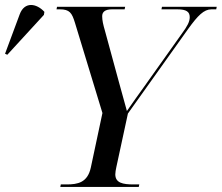

<svg xmlns="http://www.w3.org/2000/svg" viewBox="-135 -741 879 761"><path d="M-106 -524 39 -682 41 -694C10 -728 -38 -736 -57 -684L-115 -528ZM104 0H415L417 -10H394C352 -10 322 -16 322 -50C322 -56 324 -70 326 -78L372 -291L612 -628C649 -679 673 -704 703 -704H722L724 -714H507L505 -704H568C604 -704 617 -694 617 -673C617 -655 608 -638 586 -608L436 -397C413 -365 390 -333 368 -301C357 -339 347 -379 336 -417L281 -619C274 -643 270 -660 270 -677C270 -694 282 -704 309 -704H359L361 -714H91L89 -704H102C141 -704 150 -690 162 -651L271 -293L225 -77C212 -17 173 -10 129 -10H106Z"/></svg>

Font: Noto Serif Display
Style: Italic
Weight: 400
Italic angle: -12°
Designer: Monotype Design Team
Foundry: Monotype Imaging Inc.
Version: Version 2.009